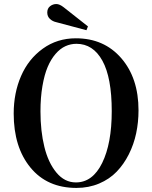

<svg xmlns="http://www.w3.org/2000/svg" viewBox="-20 -901 744 938"><path d="M46.9 -346.2Q46.9 -446.8 83 -529.8Q119.1 -612.8 189.2 -663.3Q259.3 -713.9 350.6 -713.9Q488.3 -713.9 572.5 -616.7Q656.7 -519.5 656.7 -361.8Q656.7 -304.2 645.3 -250Q633.8 -195.8 609.4 -147.2Q585 -98.6 550 -62.3Q515.1 -25.9 464.4 -4.4Q413.6 17.1 353.5 17.1Q210.4 17.1 128.7 -82.5Q46.9 -182.1 46.9 -346.2ZM177.7 -356.9Q177.7 -260.7 196.8 -183.3Q215.8 -106 255.6 -57.9Q295.4 -9.8 350.6 -9.8Q432.6 -9.8 479.2 -105Q525.9 -200.2 525.9 -357.9Q525.9 -522 480.2 -604.5Q434.6 -687 353.5 -687Q325.2 -687 299.6 -675.3Q273.9 -663.6 251.5 -637.7Q229 -611.8 212.9 -574Q196.8 -536.1 187.3 -480.5Q177.7 -424.8 177.7 -356.9ZM210.9 -839.8Q210.9 -859.9 224.6 -870.6Q238.3 -881.3 255.4 -881.3Q271 -881.3 291.5 -865.2L409.7 -772L402.3 -753.4L255.4 -792.5Q236.8 -796.4 223.9 -808.6Q210.9 -820.8 210.9 -839.8Z"/></svg>

Font: Vidaloka 
Style: Regular
Weight: 400
Designer: Cyreal (www.cyreal.org)
Foundry: Cyreal (www.cyreal.org)
Version: Version 1.011